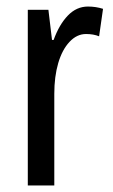

<svg xmlns="http://www.w3.org/2000/svg" viewBox="-20 -567 344 587"><path d="M249 -547Q273 -547 295 -540L283 -456Q266 -463 243 -463Q215 -463 192.5 -439Q170 -415 158 -374Q146 -333 146 -280V0H65V-537H128L139 -445H144Q161 -492 187.5 -519.5Q214 -547 249 -547Z"/></svg>

Font: Noto Sans Lao UI ExtCond
Style: Regular
Weight: 400
Width: 2
Designer: Monotype Design Team
Foundry: Monotype Imaging Inc.
Version: Version 2.000; ttfautohint (v1.8.4.7-5d5b)